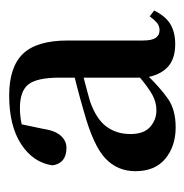

<svg xmlns="http://www.w3.org/2000/svg" viewBox="-12 -862 412 429"><g transform="rotate(-90 194.5 -647.0)"><path d="M311 -462Q275 -462 257 -481.5Q239 -501 236 -533V-535V-720Q236 -771 221 -790Q206 -809 168 -809Q151 -809 134 -805.5Q117 -802 93 -792L133 -811L122 -759Q118 -731 106.5 -718Q95 -705 79 -705Q45 -705 40 -736Q46 -779 87 -806Q128 -833 196 -833Q260 -833 289.5 -802Q319 -771 319 -702V-534Q319 -514 325 -505.5Q331 -497 342 -497Q351 -497 357.5 -502Q364 -507 373 -519L386 -509Q373 -483 355 -472.5Q337 -462 311 -462ZM125 -461Q83 -461 55 -484Q27 -507 27 -551Q27 -591 55.5 -618Q84 -645 160 -666Q187 -674 220 -682.5Q253 -691 280 -697V-678Q253 -671 226 -664Q199 -657 182 -652Q143 -638 126.5 -615.5Q110 -593 110 -562Q110 -532 126 -518Q142 -504 163 -504Q181 -504 197.5 -513Q214 -522 240 -544L256 -539L243 -526Q213 -495 188.5 -478Q164 -461 125 -461Z"/></g></svg>

Font: Noto Serif TC
Style: Bold
Weight: 700
Designer: Ryoko NISHIZUKA 西塚涼子 (kana & ideographs); Frank Grießhammer (Latin, Greek & Cyrillic); Wenlong ZHANG 张文龙 (bopomofo); San
Foundry: Adobe
Version: Version 2.002-H1;hotconv 1.1.0;makeotfexe 2.6.0